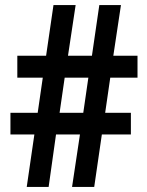

<svg xmlns="http://www.w3.org/2000/svg" viewBox="-20 -734 578 754"><path d="M413 -429 393 -291H494V-206H380L350 0H263L294 -206H200L171 0H85L115 -206H21V-291H128L148 -429H48V-515H161L190 -714H277L247 -515H341L370 -714H455L425 -515H520V-429ZM214 -291H307L327 -429H234Z"/></svg>

Font: Noto Sans Condensed SemiBold
Style: Regular
Weight: 600
Width: 3
Designer: Monotype Design Team
Foundry: Monotype Imaging Inc.
Version: Version 2.013; ttfautohint (v1.8.4.7-5d5b)